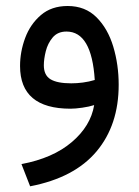

<svg xmlns="http://www.w3.org/2000/svg" viewBox="-20 -368 470 650"><path d="M298.8 -12.2Q282.2 -6.8 258.5 -3.4Q234.9 0 218.8 0Q47.9 0 47.9 -144.5Q47.9 -192.9 65.2 -239.5Q82.5 -286.1 118.4 -316.9Q154.3 -347.7 209 -347.7Q268.6 -347.7 306.9 -309.3Q345.2 -271 363.5 -210Q381.8 -148.9 381.8 -81.1Q381.8 55.2 306.9 144.5Q231.9 233.9 82 262.7L52.7 187.5Q159.2 167.5 223.1 113Q287.1 58.6 298.8 -12.2ZM300.8 -97.2Q290.5 -261.2 205.1 -261.2Q175.3 -261.2 158.4 -241.2Q141.6 -221.2 135 -194.6Q128.4 -168 128.4 -147Q128.4 -113.3 151.1 -99.6Q173.8 -85.9 221.2 -85.9Q240.2 -85.9 260.7 -88.6Q281.2 -91.3 300.8 -97.2Z"/></svg>

Font: Vazir FD-UI
Style: Regular-FD-UI
Weight: 400
Designer: Saber Rastikerdar
Foundry: Saber Rastikerdar
Version: Version 30.1.0